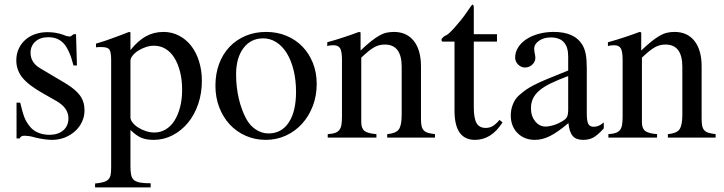

<svg xmlns="http://www.w3.org/2000/svg" viewBox="-20 -599 3151 836"><path d="M300 -314Q283 -381 258 -409Q233 -437 190 -437Q155 -437 134 -418Q113 -399 113 -369Q113 -326 156 -301L264 -237Q309 -210 328.5 -183Q348 -156 348 -118Q348 -92 337 -68.5Q326 -45 306.5 -27.5Q287 -10 261.5 0Q236 10 207 10Q193 10 174 7.5Q155 5 134 0Q117 -5 106 -6.5Q95 -8 88 -8Q79 -8 74.5 -6Q70 -4 65 4H52V-152H68Q78 -109 86.5 -87.5Q95 -66 111 -47Q125 -30 147 -21Q169 -12 195 -12Q233 -12 255.5 -31.5Q278 -51 278 -84Q278 -129 226 -159L168 -192Q104 -228 77.5 -261Q51 -294 51 -336Q51 -363 61 -385.5Q71 -408 89 -424.5Q107 -441 132 -450Q157 -459 187 -459Q224 -459 257 -447Q265 -443 272 -441.5Q279 -440 284 -440Q287 -440 289 -441.5Q291 -443 298 -448L300 -450H311L315 -314Z M398 -409Q419 -415 436.5 -421Q454 -427 470.5 -433Q487 -439 504.5 -445.5Q522 -452 542 -460L548 -458V-381Q581 -422 615.5 -441Q650 -460 692 -460Q728 -460 759 -444Q790 -428 812 -400Q834 -372 846.5 -332.5Q859 -293 859 -247Q859 -193 843 -146Q827 -99 798.5 -64.5Q770 -30 731.5 -10Q693 10 649 10Q617 10 595.5 1Q574 -8 548 -33V124Q548 148 551 162.5Q554 177 563.5 185Q573 193 590.5 196Q608 199 636 199V217H394V200Q416 198 430 194Q444 190 451.5 182.5Q459 175 461.5 163Q464 151 464 131V-337Q464 -372 456.5 -383Q449 -394 423 -394Q416 -394 410.5 -394Q405 -394 398 -393ZM548 -88Q548 -77 557.5 -65Q567 -53 582 -43.5Q597 -34 615.5 -28Q634 -22 652 -22Q679 -22 701.5 -35.5Q724 -49 739.5 -73.5Q755 -98 764 -132Q773 -166 773 -208Q773 -251 764 -286.5Q755 -322 739 -347.5Q723 -373 700.5 -386.5Q678 -400 650 -400Q633 -400 615 -394Q597 -388 582 -378.5Q567 -369 557.5 -357Q548 -345 548 -334Z M1139 -460Q1187 -460 1227.5 -443Q1268 -426 1297 -396Q1326 -366 1342.5 -324.5Q1359 -283 1359 -234Q1359 -182 1342 -137.5Q1325 -93 1295 -60Q1265 -27 1224.5 -8.5Q1184 10 1137 10Q1090 10 1049.5 -8Q1009 -26 980 -57.5Q951 -89 934.5 -132Q918 -175 918 -226Q918 -278 934 -321Q950 -364 979.5 -395Q1009 -426 1049.5 -443Q1090 -460 1139 -460ZM1126 -432Q1072 -432 1040 -389.5Q1008 -347 1008 -275Q1008 -221 1019.5 -171Q1031 -121 1052 -82Q1068 -52 1094 -35Q1120 -18 1149 -18Q1206 -18 1237.5 -66Q1269 -114 1269 -199Q1269 -250 1258.5 -293Q1248 -336 1229 -367Q1210 -398 1183.5 -415Q1157 -432 1126 -432Z M1405 -415Q1426 -421 1443 -426Q1460 -431 1476 -436.5Q1492 -442 1508.5 -447.5Q1525 -453 1543 -460L1550 -458V-379Q1575 -403 1594.5 -418.5Q1614 -434 1630.5 -443.5Q1647 -453 1662.5 -456.5Q1678 -460 1695 -460Q1751 -460 1782 -420.5Q1813 -381 1813 -310V-81Q1813 -63 1815.5 -51Q1818 -39 1825 -31.5Q1832 -24 1844 -20.5Q1856 -17 1874 -15V0H1666V-15Q1703 -18 1716 -35Q1729 -52 1729 -99V-308Q1729 -405 1656 -405Q1644 -405 1633 -402.5Q1622 -400 1610 -393.5Q1598 -387 1584.5 -376Q1571 -365 1553 -348V-67Q1553 -40 1567 -29Q1581 -18 1619 -15V0H1407V-15Q1426 -16 1438 -20Q1450 -24 1457 -32.5Q1464 -41 1466.5 -55Q1469 -69 1469 -90V-338Q1469 -375 1461 -388.5Q1453 -402 1432 -402Q1413 -402 1405 -398Z M2144 -418H2043V-132Q2043 -84 2055 -63Q2067 -42 2095 -42Q2112 -42 2125.5 -50Q2139 -58 2155 -77L2168 -66Q2120 10 2048 10Q1959 10 1959 -117V-418H1906Q1902 -421 1902 -425Q1902 -433 1919 -444Q1925 -445 1935.5 -454.5Q1946 -464 1959 -478.5Q1972 -493 1987 -511.5Q2002 -530 2016 -551Q2021 -559 2026 -565.5Q2031 -572 2036 -579Q2043 -579 2043 -566V-450H2144Z M2609 -40Q2583 -11 2564 -0.5Q2545 10 2519 10Q2488 10 2473.5 -7Q2459 -24 2455 -63Q2409 -24 2375.5 -7Q2342 10 2309 10Q2263 10 2233.5 -19.5Q2204 -49 2204 -97Q2204 -122 2213.5 -145.5Q2223 -169 2240 -184Q2256 -198 2270 -208Q2284 -218 2305.5 -229Q2327 -240 2361.5 -254.5Q2396 -269 2454 -292V-353Q2454 -436 2378 -436Q2348 -436 2327 -421.5Q2306 -407 2306 -387Q2306 -376 2309 -363Q2310 -358 2310.5 -354Q2311 -350 2311 -347Q2311 -330 2297.5 -317.5Q2284 -305 2266 -305Q2249 -305 2236 -318Q2223 -331 2223 -348Q2223 -372 2236 -392.5Q2249 -413 2271.5 -428Q2294 -443 2325 -451.5Q2356 -460 2391 -460Q2481 -460 2515 -405Q2526 -387 2530.5 -363Q2535 -339 2535 -300V-105Q2535 -72 2541.5 -59.5Q2548 -47 2565 -47Q2576 -47 2586 -51Q2596 -55 2609 -66ZM2454 -268Q2409 -251 2378 -236Q2347 -221 2328 -204.5Q2309 -188 2300.5 -169.5Q2292 -151 2292 -129V-125Q2292 -93 2310.5 -70.5Q2329 -48 2355 -48Q2371 -48 2390.5 -54Q2410 -60 2428 -71Q2444 -80 2449 -90Q2454 -100 2454 -123Z M2627 -415Q2648 -421 2665 -426Q2682 -431 2698 -436.5Q2714 -442 2730.5 -447.5Q2747 -453 2765 -460L2772 -458V-379Q2797 -403 2816.5 -418.5Q2836 -434 2852.5 -443.5Q2869 -453 2884.5 -456.5Q2900 -460 2917 -460Q2973 -460 3004 -420.5Q3035 -381 3035 -310V-81Q3035 -63 3037.5 -51Q3040 -39 3047 -31.5Q3054 -24 3066 -20.5Q3078 -17 3096 -15V0H2888V-15Q2925 -18 2938 -35Q2951 -52 2951 -99V-308Q2951 -405 2878 -405Q2866 -405 2855 -402.5Q2844 -400 2832 -393.5Q2820 -387 2806.5 -376Q2793 -365 2775 -348V-67Q2775 -40 2789 -29Q2803 -18 2841 -15V0H2629V-15Q2648 -16 2660 -20Q2672 -24 2679 -32.5Q2686 -41 2688.5 -55Q2691 -69 2691 -90V-338Q2691 -375 2683 -388.5Q2675 -402 2654 -402Q2635 -402 2627 -398Z"/></svg>

Font: Klingon pIqaD HaSta
Style: Regular
Weight: 400
Width: 0
Designer: Mike Neff (qa'vaj)
Foundry: Mike Neff and Michael Everson
Version: Version 2.003